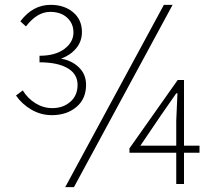

<svg xmlns="http://www.w3.org/2000/svg" viewBox="-20 -759 897 792"><path d="M87 -650 64 -671Q115 -739 189 -739Q245 -739 281.5 -708.5Q318 -678 318 -627Q318 -588 294 -559.5Q270 -531 232 -517Q275 -510 305 -481.5Q335 -453 335 -409Q335 -351 295 -317.5Q255 -284 194 -284Q148 -284 109 -307Q70 -330 46 -365L74 -386Q94 -353 126.5 -333Q159 -313 196 -313Q240 -313 270 -339Q300 -365 300 -409Q300 -454 258.5 -478Q217 -502 143 -502V-529Q208 -529 245.5 -557Q283 -585 283 -625Q283 -662 257 -686Q231 -710 187 -710Q133 -710 87 -650ZM656 -739H692L285 13H249ZM559 -158H707V-261L712 -374H707L643 -282ZM803 -158V-129H739V0H707V-129H514V-147L713 -429H739V-158Z"/></svg>

Font: Noto Sans Korean Thin
Style: Regular
Weight: 250
Designer: Ryoko NISHIZUKA  (kana & ideographs); Paul D. Hunt (Latin, Greek & Cyrillic); Wenlong ZHANG  (bopomofo); Sandoll Communi
Foundry: Adobe Systems Incorporated
Version: Version 1.0001;PS 1;hotconv 1.0.78;makeotf.lib2.5.61930